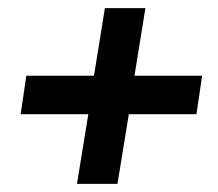

<svg xmlns="http://www.w3.org/2000/svg" viewBox="-20 -521 538 474"><path d="M170 -67 198 -239H31L45 -334H212L239 -501H339L312 -334H479L465 -239H298L270 -67Z"/></svg>

Font: Nunito Sans 7pt Condensed ExtraBold
Style: Italic
Weight: 800
Width: 3
Italic angle: -9°
Designer: Vernon Adams
Foundry: Vernon Adams
Version: Version 3.101;gftools[0.9.27]